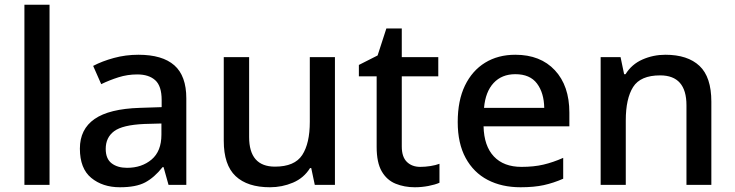

<svg xmlns="http://www.w3.org/2000/svg" viewBox="-20 -780 3101 810"><path d="M189 0H83V-760H189Z M564 -549Q665 -549 715.5 -504.5Q766 -460 766 -365V0H691L670 -75H666Q631 -31 592.5 -10.5Q554 10 486 10Q413 10 365 -29.5Q317 -69 317 -153Q317 -235 379 -278Q441 -321 570 -325L662 -328V-358Q662 -417 635 -441.5Q608 -466 559 -466Q518 -466 480 -454Q442 -442 407 -425L373 -502Q411 -522 460.5 -535.5Q510 -549 564 -549ZM589 -257Q497 -253 461.5 -226.5Q426 -200 426 -152Q426 -110 451 -91Q476 -72 516 -72Q578 -72 619.5 -107Q661 -142 661 -212V-259Z M1393 -539V0H1308L1293 -71H1288Q1262 -29 1216 -9.5Q1170 10 1119 10Q1024 10 974 -37Q924 -84 924 -186V-539H1031V-202Q1031 -77 1140 -77Q1223 -77 1255 -126Q1287 -175 1287 -266V-539Z M1753 -76Q1774 -76 1796 -79.5Q1818 -83 1834 -89V-9Q1816 -1 1787.5 4.5Q1759 10 1730 10Q1686 10 1649 -5Q1612 -20 1590.5 -57Q1569 -94 1569 -160V-458H1494V-506L1573 -546L1610 -660H1675V-539H1829V-458H1675V-162Q1675 -118 1696.5 -97Q1718 -76 1753 -76Z M2154 -549Q2260 -549 2321 -483.5Q2382 -418 2382 -305V-247H2020Q2022 -164 2063.5 -120Q2105 -76 2180 -76Q2232 -76 2272.5 -85.5Q2313 -95 2356 -114V-26Q2315 -8 2274 1Q2233 10 2176 10Q2097 10 2037.5 -21Q1978 -52 1944.5 -113.5Q1911 -175 1911 -265Q1911 -356 1941.5 -419Q1972 -482 2026.5 -515.5Q2081 -549 2154 -549ZM2154 -467Q2097 -467 2062.5 -430Q2028 -393 2022 -325H2276Q2275 -388 2245.5 -427.5Q2216 -467 2154 -467Z M2787 -549Q2881 -549 2931 -502Q2981 -455 2981 -351V0H2876V-336Q2876 -462 2765 -462Q2682 -462 2651 -413Q2620 -364 2620 -272V0H2514V-539H2598L2613 -467H2619Q2645 -509 2690.5 -529Q2736 -549 2787 -549Z"/></svg>

Font: Noto Sans Gurmukhi UI Medium
Style: Regular
Weight: 500
Designer: Jelle Bosma - Monotype Design Team
Foundry: Monotype Imaging Inc.
Version: Version 2.004; ttfautohint (v1.8.4.7-5d5b)